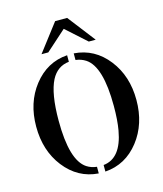

<svg xmlns="http://www.w3.org/2000/svg" viewBox="-134 -1020 965 1134"><g transform="rotate(-15 349.0 -453.0)"><path d="M327.6 14.6Q202.6 5.9 121.1 -98.6Q42 -200.2 42 -347.2Q42 -493.2 121.1 -594.7Q202.6 -699.2 327.6 -708V-668Q255.9 -660.6 219.7 -591.8Q179.2 -512.7 179.2 -347.2Q179.2 -104 266.6 -46.9Q293.9 -29.3 327.6 -25.9ZM368.2 -25.9Q477.5 -37.1 505.9 -200.2Q516.6 -260.3 516.6 -347.2Q516.6 -589.4 429.2 -646.5Q401.9 -664.1 368.2 -668V-708.5Q494.1 -699.7 575.2 -595.7Q654.8 -493.7 654.8 -347.2Q654.8 -200.7 575.2 -98.6Q494.1 5.4 368.2 14.2ZM384.8 -920.9 514.6 -752.9H472.2L348.6 -863.8L224.6 -752.9H183.1L311.5 -920.9Z"/></g></svg>

Font: Stardos Stencil
Style: Regular
Weight: 400
Version: Version 1.000